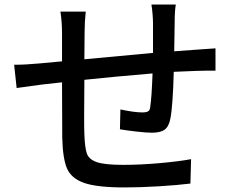

<svg xmlns="http://www.w3.org/2000/svg" viewBox="-20 -797 1040 842"><path d="M155 -519 252 -528V-650Q252 -701 245 -746H356Q351 -701 351 -655L350 -537L651 -565V-695Q651 -711 649 -735.5Q647 -760 644 -777H751Q746 -750 746 -698L744 -572L839 -579Q855 -580 925 -585V-487Q901 -488 838 -486L742 -482Q738 -331 727 -276Q720 -241 701.5 -228Q683 -215 646 -215Q622 -215 578.5 -220Q535 -225 506 -230L508 -317Q569 -304 604 -304Q622 -304 630 -309Q638 -314 639 -330Q645 -367 649 -475Q483 -461 350 -447Q349 -390 349 -288Q349 -226 350 -209Q352 -149 361 -123.5Q370 -98 404.5 -86Q439 -74 520 -74Q595 -74 679.5 -81.5Q764 -89 818 -99L815 8Q759 15 677 20Q595 25 526 25Q405 25 348.5 5Q292 -15 273.5 -59Q255 -103 253 -194L252 -436L162 -426L53 -411L42 -513Q92 -513 155 -519Z"/></svg>

Font: Sinter Medium
Style: Regular
Weight: 500
Foundry: Adobe & rsms
Version: Version 1.000